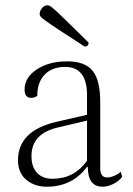

<svg xmlns="http://www.w3.org/2000/svg" viewBox="-20 -694 502 726"><path d="M157 12Q110 12 79 -14.5Q48 -41 48 -88Q48 -199 192 -233L309 -260V-335Q309 -441 226 -441Q177 -441 149 -412Q121 -383 121 -332Q112 -324 98 -324Q73 -324 73 -355Q73 -401 119 -431.5Q165 -462 235 -462Q301 -462 330 -426.5Q359 -391 359 -308V-58Q359 -23 385 -23Q397 -23 411.5 -29Q426 -35 437 -44L442 -25Q428 -8 407.5 2Q387 12 368 12Q312 12 312 -63H309Q253 12 157 12ZM179 -18Q260 -18 309 -86V-238L199 -212Q99 -189 99 -104Q99 -63 120 -40.5Q141 -18 179 -18ZM300 -518Q238 -558 203 -581Q168 -604 152.5 -615.5Q137 -627 133.5 -631.5Q130 -636 130 -641Q130 -653 139 -663.5Q148 -674 159 -674Q164 -674 169.5 -671Q175 -668 189.5 -655Q204 -642 233.5 -613Q263 -584 315 -533Q315 -518 300 -518Z"/></svg>

Font: Petrona ExtraLight
Style: Regular
Weight: 200
Designer: Ringo R. Seeber
Foundry: Ringo R. Seeber
Version: Version 2.001; ttfautohint (v1.8.3)